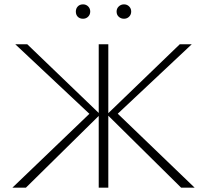

<svg xmlns="http://www.w3.org/2000/svg" viewBox="-20 -861 950 881"><path d="M811 0 471 -336 805 -658H860L503 -323L506 -353L873 0ZM37 0 405 -353 407 -323 50 -658H105L440 -336L99 0ZM433 0V-658H477V0ZM361 -775Q346 -775 337 -784Q328 -793 328 -808Q328 -822 337 -831.5Q346 -841 361 -841Q375 -841 384.5 -831.5Q394 -822 394 -808Q394 -794 384.5 -784.5Q375 -775 361 -775ZM549 -775Q535 -775 525 -784Q515 -793 515 -808Q515 -822 525 -831.5Q535 -841 549 -841Q563 -841 572.5 -831.5Q582 -822 582 -808Q582 -794 572.5 -784.5Q563 -775 549 -775Z"/></svg>

Font: Ysabeau Office ExtraLight
Style: Regular
Weight: 250
Designer: Christian Thalmann (Catharsis Fonts)
Version: Version 2.001;gftools[0.9.30]; featfreeze: tnum,lnum,ss02